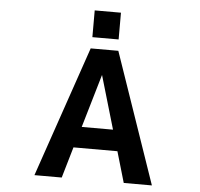

<svg xmlns="http://www.w3.org/2000/svg" viewBox="-61 -1009 1122 1075"><g transform="rotate(5 500.0 -472.0)"><path d="M412.1 -290H587.9L500 -589.8ZM171.9 2 423.8 -732.4H579.1L832 2H673.8L623 -171.9H376L325.2 2ZM427.7 -795.9V-946.3H575.2V-795.9Z"/></g></svg>

Font: Gen Shin Gothic Monospace Bold
Style: Bold
Weight: 700
Designer: [Source Han Sans]
Ryoko NISHIZUKA  (kana & ideographs); Paul D. Hunt (Latin, Greek & Cyrillic); Wenlong ZHANG  (bopomofo
Version: Version 1.002.20150607